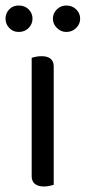

<svg xmlns="http://www.w3.org/2000/svg" viewBox="-35 -669 311 697"><path d="M80 -343H160V2Q156 3 146 5.5Q136 8 125 8Q103 8 91.5 -1.5Q80 -11 80 -29ZM160 -292H80V-459Q85 -461 95 -463Q105 -465 116 -465Q138 -465 149 -455.5Q160 -446 160 -428ZM83 -601Q83 -582 69 -567.5Q55 -553 33 -553Q12 -553 -1.5 -567.5Q-15 -582 -15 -601Q-15 -621 -1.5 -635Q12 -649 33 -649Q55 -649 69 -635Q83 -621 83 -601ZM256 -601Q256 -582 241.5 -567.5Q227 -553 206 -553Q186 -553 171.5 -567.5Q157 -582 157 -601Q157 -621 171.5 -635Q186 -649 206 -649Q227 -649 241.5 -635Q256 -621 256 -601Z"/></svg>

Font: Baloo Bhaina 2
Style: Regular
Weight: 400
Designer: Yesha Goshar, Manish Minz, Shuchita Grover and Ek Type
Foundry: Ek Type
Version: Version 1.700